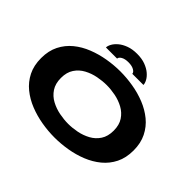

<svg xmlns="http://www.w3.org/2000/svg" viewBox="-187 -1177 1474 1474"><g transform="rotate(45 550.0 -440.0)"><path d="M549.5 11Q481 11 410 -1Q339 -13 273.8 -39Q208.5 -65 157.2 -106.8Q106 -148.5 76 -208.2Q46 -268 46 -348Q46 -427.5 76 -487Q106 -546.5 157.2 -588.5Q208.5 -630.5 273.8 -656.2Q339 -682 410 -694Q481 -706 549.5 -706Q617.5 -706 688.2 -694.2Q759 -682.5 823.8 -656.5Q888.5 -630.5 939.5 -588.8Q990.5 -547 1020.2 -487.2Q1050 -427.5 1050 -348Q1050 -268 1020.2 -208.2Q990.5 -148.5 939.5 -106.5Q888.5 -64.5 823.8 -38.5Q759 -12.5 688.2 -0.8Q617.5 11 549.5 11ZM549.5 -137.5Q595 -137.5 644.5 -147.2Q694 -157 737.2 -180.5Q780.5 -204 807.5 -245Q834.5 -286 834.5 -348Q834.5 -409.5 807.5 -450.2Q780.5 -491 737.2 -514.5Q694 -538 644.5 -547.8Q595 -557.5 549.5 -557.5Q504 -557.5 453.8 -547.8Q403.5 -538 359.8 -514.5Q316 -491 288.8 -450.2Q261.5 -409.5 261.5 -348Q261.5 -286 288.8 -245Q316 -204 359.8 -180.5Q403.5 -157 453.8 -147.2Q504 -137.5 549.5 -137.5ZM544.5 -892.5Q596.5 -892.5 634.5 -878.2Q672.5 -864 697.8 -842.5Q723 -821 735.2 -798Q747.5 -775 747.5 -757.5H626.5Q626.5 -773.5 603.8 -786.5Q581 -799.5 543.5 -799.5Q506 -799.5 483.8 -786.5Q461.5 -773.5 461.5 -757.5H340.5Q340.5 -775 353 -798Q365.5 -821 391 -842.5Q416.5 -864 454.8 -878.2Q493 -892.5 544.5 -892.5Z"/></g></svg>

Font: Trispace Expanded ExtraBold
Style: Regular
Weight: 800
Width: 7
Designer: Tyler Finck
Foundry: Etcetera Type Company
Version: Version 1.210; ttfautohint (v1.8.3)